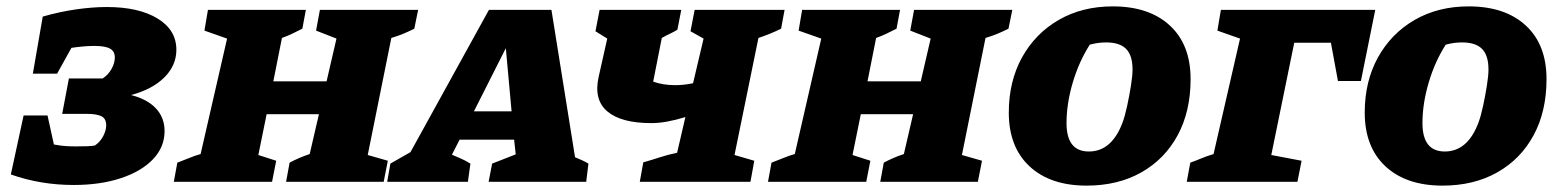

<svg xmlns="http://www.w3.org/2000/svg" viewBox="-20 -570 4890 602"><path d="M14 -23 54 -208H129L149 -117Q170 -113 185.5 -112Q201 -111 218 -111Q234 -111 252 -111.5Q270 -112 278 -114Q295 -126 304 -144Q313 -162 313 -177Q313 -198 298 -205.5Q283 -213 252 -213H175L196 -324H302Q319 -335 329.5 -353.5Q340 -372 340 -390Q340 -409 325 -417.5Q310 -426 276 -426Q261 -426 242.5 -424.5Q224 -423 204 -420L159 -339H83L114 -518Q166 -533 218 -540.5Q270 -548 315 -548Q415 -548 474 -512Q533 -476 533 -414Q533 -365 495.5 -327.5Q458 -290 391 -272Q442 -259 469 -230Q496 -201 496 -159Q496 -109 460 -71Q424 -33 359.5 -11.5Q295 10 211 10Q107 10 14 -23Z M525 0 536 -60Q555 -67 573 -74.5Q591 -82 609 -87L692 -449L621 -474L632 -539H939L928 -480Q912 -472 896.5 -464.5Q881 -457 864 -451L837 -315H1004L1035 -449L971 -474L983 -539H1291L1279 -480Q1261 -471 1244 -464Q1227 -457 1207 -451L1133 -84L1196 -66L1183 0H877L888 -60Q903 -68 918 -74.5Q933 -81 951 -87L980 -212H816L790 -84L846 -66L833 0Z M1783 -77Q1795 -72 1805 -67.5Q1815 -63 1825 -57L1818 0H1512L1523 -57L1597 -86L1592 -132H1421L1397 -85Q1412 -78 1423.5 -73.5Q1435 -69 1455 -57L1447 0H1194L1204 -57L1267 -93L1513 -539H1709ZM1466 -221H1584L1566 -419Z M1986 0 1997 -61Q2022 -68 2048 -76.5Q2074 -85 2103 -91L2129 -203Q2100 -194 2073 -189Q2046 -184 2022 -184Q1928 -184 1884.5 -220.5Q1841 -257 1857 -329L1884 -449L1847 -472L1860 -539H2116L2104 -477Q2093 -470 2082 -465Q2071 -460 2055 -451L2028 -314Q2059 -303 2097 -303Q2124 -303 2153 -309L2186 -449L2145 -472L2158 -539H2440L2429 -480Q2413 -472 2394.5 -464.5Q2376 -457 2358 -451L2283 -84L2345 -66L2333 0Z M2388 0 2399 -60Q2418 -67 2436 -74.5Q2454 -82 2472 -87L2555 -449L2484 -474L2495 -539H2802L2791 -480Q2775 -472 2759.5 -464.5Q2744 -457 2727 -451L2700 -315H2867L2898 -449L2834 -474L2846 -539H3154L3142 -480Q3124 -471 3107 -464Q3090 -457 3070 -451L2996 -84L3059 -66L3046 0H2740L2751 -60Q2766 -68 2781 -74.5Q2796 -81 2814 -87L2843 -212H2679L2653 -84L2709 -66L2696 0Z M3387 12Q3273 12 3208 -48.5Q3143 -109 3143 -217Q3143 -315 3184.5 -390Q3226 -465 3299.5 -507.5Q3373 -550 3469 -550Q3583 -550 3648 -490Q3713 -430 3713 -322Q3713 -221 3672.5 -146Q3632 -71 3558.5 -29.5Q3485 12 3387 12ZM3394 -95Q3465 -95 3499 -184Q3507 -205 3514 -237.5Q3521 -270 3526 -301.5Q3531 -333 3531 -352Q3531 -396 3511 -416.5Q3491 -437 3448 -437Q3423 -437 3397 -430Q3363 -377 3343.5 -311Q3324 -245 3324 -184Q3324 -95 3394 -95Z M4292 -539 4247 -316H4175L4153 -436H4038L3966 -84L4061 -66L4048 0H3701L3712 -60Q3729 -66 3745.5 -73Q3762 -80 3785 -87L3868 -449L3797 -474L3808 -539Z M4503 12Q4389 12 4324 -48.5Q4259 -109 4259 -217Q4259 -315 4300.5 -390Q4342 -465 4415.5 -507.5Q4489 -550 4585 -550Q4699 -550 4764 -490Q4829 -430 4829 -322Q4829 -221 4788.5 -146Q4748 -71 4674.5 -29.5Q4601 12 4503 12ZM4510 -95Q4581 -95 4615 -184Q4623 -205 4630 -237.5Q4637 -270 4642 -301.5Q4647 -333 4647 -352Q4647 -396 4627 -416.5Q4607 -437 4564 -437Q4539 -437 4513 -430Q4479 -377 4459.5 -311Q4440 -245 4440 -184Q4440 -95 4510 -95Z"/></svg>

Font: Piazzolla SC ExtraBold
Style: Italic
Weight: 800
Italic angle: -11.3°
Designer: Juan Pablo del Peral
Foundry: Huerta Tipografica
Version: Version 1.330